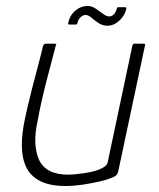

<svg xmlns="http://www.w3.org/2000/svg" viewBox="-20 -618 533 642"><path d="M201 4Q146 4 113.5 -13Q81 -30 67 -60.5Q53 -91 53 -131.5Q53 -172 63 -219Q74 -270 86.5 -319Q99 -368 109.5 -407Q120 -446 124 -465Q127 -470 129.5 -471Q132 -472 137 -472H160Q166 -472 167.5 -471Q169 -470 166 -464Q164 -456 157.5 -431Q151 -406 141.5 -370.5Q132 -335 122.5 -294.5Q113 -254 106 -215Q88 -134 110.5 -84Q133 -34 208 -34Q218 -34 238.5 -36Q259 -38 281.5 -42.5Q304 -47 321 -55.5Q338 -64 340 -75L423 -467Q424 -469 425.5 -470.5Q427 -472 428 -472H461Q463 -472 464.5 -471Q466 -470 465 -467L376 -48Q374 -36 367 -30.5Q360 -25 341 -19Q334 -16 310 -10.5Q286 -5 256 -0.5Q226 4 201 4ZM212 -536Q206 -536 208 -541Q213 -566 231.5 -582Q250 -598 273 -598Q287 -598 299.5 -589.5Q312 -581 324 -572Q336 -563 346 -563Q354 -563 361 -570.5Q368 -578 370 -588Q371 -591 372 -592.5Q373 -594 374 -594H398Q404 -594 402 -588Q398 -567 379.5 -549.5Q361 -532 339 -532Q323 -532 309.5 -541Q296 -550 285.5 -559Q275 -568 266 -568Q257 -568 249 -560Q241 -552 239 -541Q238 -536 234 -536Z"/></svg>

Font: Glory Thin ExtraLight
Style: Italic
Weight: 250
Italic angle: -12°
Version: Version 1.011